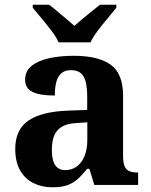

<svg xmlns="http://www.w3.org/2000/svg" viewBox="-20 -786 640 816"><path d="M201.5 10Q158.1 10 122.3 -7.8Q86.5 -25.6 65.6 -61.8Q44.8 -98 44.8 -153.1Q44.8 -234.6 100.3 -273.2Q155.9 -311.7 269 -315.8L350.6 -318.8V-374.2Q350.6 -410.7 344.8 -435.9Q339.1 -461.1 324.1 -474.5Q309 -487.9 281.5 -487.9Q256.1 -487.9 241 -475Q226 -462.2 219.5 -438.3Q213 -414.4 213 -380Q149.5 -380 118.1 -395.4Q86.8 -410.8 86.8 -446.9Q86.8 -484.1 114.8 -506.4Q142.9 -528.7 189.8 -538.8Q236.8 -548.9 292.9 -548.9Q398.2 -548.9 450.7 -510.8Q503.1 -472.6 503.1 -379.1V-123.9Q503.1 -96.4 508.9 -81.1Q514.6 -65.8 528 -59.4Q541.4 -53 563.4 -53H567V0H380.9L359.7 -68.6H350.6Q329 -41.8 309.3 -24.3Q289.6 -6.9 264.8 1.6Q240 10 201.5 10ZM256.9 -63Q285.8 -63 306.9 -78.9Q328 -94.7 339.6 -123.6Q351.1 -152.5 351.1 -191V-266.2L306.2 -263.2Q266.1 -261.2 243.2 -247.6Q220.2 -234.1 210.3 -209.6Q200.4 -185.1 200.4 -149.1Q200.4 -121 206.5 -101.6Q212.6 -82.3 225.2 -72.7Q237.9 -63 256.9 -63ZM229 -606Q219 -629 198.7 -655.5Q178.4 -682 156.7 -708Q135.1 -734 119.1 -753V-766H188.3Q202.7 -755.6 222 -739.2Q241.2 -722.8 261.3 -706.3Q281.3 -689.8 296.3 -676.2Q311.3 -689.8 331.3 -706.3Q351.4 -722.8 371.4 -739.2Q391.5 -755.6 405.3 -766H474.5V-753Q459.5 -734 437.4 -708Q415.2 -682 395.4 -655.5Q375.6 -629 364.6 -606Z"/></svg>

Font: Noto Serif Sinhala
Style: Regular
Weight: 400
Designer: Jelle Bosma - Monotype Design Team
Foundry: Monotype Imaging Inc.
Version: Version 2.006